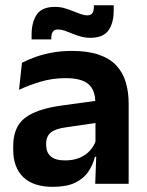

<svg xmlns="http://www.w3.org/2000/svg" viewBox="-20 -695 556 726"><path d="M340 0 344.5 -120 341 -131V-284.5L340.5 -306.5Q340.5 -354.5 314.2 -377Q288 -399.5 228.5 -399.5Q178 -399.5 133.8 -386.2Q89.5 -373 52 -355.5L63 -457.5Q85 -469 113.2 -479.2Q141.5 -489.5 176.5 -496Q211.5 -502.5 252 -502.5Q312 -502.5 353.5 -488.2Q395 -474 419.8 -447.5Q444.5 -421 455.5 -384.2Q466.5 -347.5 466.5 -303V0ZM179.5 11.5Q106.5 11.5 68.2 -25Q30 -61.5 30 -129V-143Q30 -214.5 74 -248.8Q118 -283 213.5 -296L352.5 -315L360 -232.5L232 -214Q190 -208.5 172.2 -194Q154.5 -179.5 154.5 -151.5V-146.5Q154.5 -119 171.8 -103.8Q189 -88.5 226 -88.5Q259 -88.5 282.5 -99Q306 -109.5 321.2 -126.8Q336.5 -144 343 -165.5L361 -102H339Q331 -70.5 313.2 -44.8Q295.5 -19 263.5 -3.8Q231.5 11.5 179.5 11.5ZM321.5 -552Q303.5 -552 286.8 -556.5Q270 -561 254.5 -567.5Q239 -574 225 -578.8Q211 -583.5 199.5 -583.5Q185.5 -583.5 179.8 -575.2Q174 -567 174 -550.5V-546H99.5V-564Q99.5 -611.5 119.2 -640.2Q139 -669 188 -669Q207 -669 224 -664Q241 -659 256.2 -652.8Q271.5 -646.5 285 -641.8Q298.5 -637 310 -637Q324 -637 329.5 -645.5Q335 -654 335 -670V-675H410V-655.5Q410 -608 390 -580Q370 -552 321.5 -552Z"/></svg>

Font: Anek Odia SemiBold
Style: Regular
Weight: 600
Version: Version 1.003